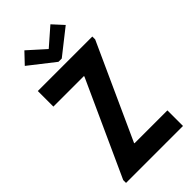

<svg xmlns="http://www.w3.org/2000/svg" viewBox="-283 -1010 1085 1085"><g transform="rotate(-45 259.0 -468.0)"><path d="M31.7 0V-22.5L290.5 -591.3V-595.2H46.4V-719.7H481.9V-696.8L223.6 -128.4V-124.5H486.8V0ZM155.3 -936 256.8 -844.7H258.8L363.3 -936L421.9 -872.1L272 -753.9H245.6L94.7 -872.1Z"/></g></svg>

Font: Reddit Sans Condensed
Style: Bold
Weight: 700
Designer: Stephen Hutchings
Foundry: Reddit
Version: Version 1.014